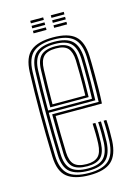

<svg xmlns="http://www.w3.org/2000/svg" viewBox="-110 -760 580 826"><g transform="rotate(-15 180.0 -347.0)"><path d="M185.5 6.8Q118.2 6.8 85.2 -19.5Q52.2 -45.8 50 -110.8Q46.8 -212.8 46.9 -307Q47 -401.2 50 -488.2Q52.5 -553.5 85.1 -580.1Q117.8 -606.8 185 -606.8Q252.2 -606.8 282.9 -579.6Q313.5 -552.5 316.2 -489Q316.8 -481.5 317.1 -458.4Q317.5 -435.2 317.6 -403.8Q317.8 -372.2 317.2 -338.9Q316.8 -305.5 315 -277.2H108.8Q108.8 -234.5 109.5 -195.8Q110.2 -157 111.5 -114.2Q112.8 -76 129.9 -59.2Q147 -42.5 185.5 -42.5Q219 -42.5 235.9 -58.4Q252.8 -74.2 254.8 -114.2Q255.8 -132.8 255.4 -158.9Q255 -185 254 -204H266.2Q267.8 -181.2 267.8 -155.1Q267.8 -129 267 -113.8Q264.8 -70.2 245.8 -51.5Q226.8 -32.8 185.5 -32.8Q140.2 -32.8 120.4 -51.8Q100.5 -70.8 99.2 -113.8Q97.8 -161 97 -204.5Q96.2 -248 96.2 -287.8H303.2Q304.8 -324 305 -366.8Q305.2 -409.5 304.9 -443.8Q304.5 -478 304 -488.5Q301.5 -546.8 273.8 -571.9Q246 -597 185 -597Q123.8 -597 94 -572.1Q64.2 -547.2 62.2 -486.2Q59.5 -407.5 59.2 -308.9Q59 -210.2 62.2 -113.2Q64 -54.8 92.4 -28.9Q120.8 -3 185.5 -3Q245.2 -3 273.1 -28.1Q301 -53.2 304 -112.5Q304.8 -127.5 304.6 -155.4Q304.5 -183.2 303 -204H315.2Q316.8 -183.2 316.9 -155.5Q317 -127.8 316.2 -111.8Q313 -48.2 282.6 -20.8Q252.2 6.8 185.5 6.8ZM185.5 -12.8Q131 -12.8 103.6 -34.9Q76.2 -57 74.5 -112.8Q71.8 -200.8 71.6 -299.4Q71.5 -398 74.5 -485.8Q76.5 -541.2 102.9 -564.2Q129.2 -587.2 185 -587.2Q239.8 -587.2 264.5 -564.2Q289.2 -541.2 291.8 -488.2Q292.2 -478.5 292.6 -447.9Q293 -417.2 292.8 -377Q292.5 -336.8 291.2 -298H83.8Q83.8 -253.5 84.5 -205.4Q85.2 -157.2 86.8 -113.5Q88.5 -63.8 112.1 -43.2Q135.8 -22.8 185.5 -22.8Q233 -22.8 255 -43.8Q277 -64.8 279.5 -113.5Q280.2 -128.5 280.1 -155.9Q280 -183.2 278.5 -204H291Q292.2 -182.5 292.4 -155.4Q292.5 -128.2 291.8 -113Q289 -59.2 264.4 -36Q239.8 -12.8 185.5 -12.8ZM83.8 -308.2H279.2Q280.5 -344.2 280.6 -381.4Q280.8 -418.5 280.4 -447.5Q280 -476.5 279.5 -487.5Q277.2 -535.2 255.5 -556.2Q233.8 -577.2 185 -577.2Q133.8 -577.2 111.1 -555.6Q88.5 -534 86.8 -485.2Q85.2 -442.2 84.6 -396.8Q84 -351.2 83.8 -308.2ZM96.2 -318.8Q96.2 -353 97 -396.8Q97.8 -440.5 99.2 -484.8Q100.5 -529 120.6 -548.1Q140.8 -567.2 185 -567.2Q227.5 -567.2 246.4 -548.5Q265.2 -529.8 267 -487Q267.5 -475.5 267.9 -448.5Q268.2 -421.5 268.1 -387Q268 -352.5 267 -318.8ZM108.8 -329H255Q256.2 -380.2 255.9 -426Q255.5 -471.8 254.8 -486.2Q253.2 -522.8 237.9 -540.1Q222.5 -557.5 185 -557.5Q146 -557.5 129.4 -540.1Q112.8 -522.8 111.5 -484.2Q110 -442.2 109.4 -404.6Q108.8 -367 108.8 -329ZM200.8 -689.5V-700.8H258.5V-689.5ZM109.2 -689.5V-700.8H166.8V-689.5ZM109.2 -667.2V-678.5H166.8V-667.2ZM200.8 -667.2V-678.5H258.5V-667.2ZM109.2 -645V-656.2H166.8V-645ZM200.8 -645V-656.2H258.5V-645Z"/></g></svg>

Font: Big Shoulders Inline Text Light
Style: Regular
Weight: 300
Designer: Patric King
Foundry: XO Type Co
Version: Version 1.000